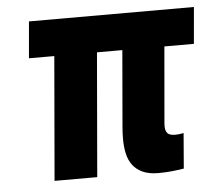

<svg xmlns="http://www.w3.org/2000/svg" viewBox="-43 -546 669 596"><g transform="rotate(-5 292.0 -248.0)"><path d="M104 0 137 -386H58L68 -500H582L572 -386H480L461 -167Q460 -158 459.5 -149.5Q459 -141 459 -139Q459 -125 465.5 -117.5Q472 -110 489 -110Q497 -110 504.5 -111Q512 -112 516 -113L507 -3Q496 -1 473.5 1.5Q451 4 428 4Q398 4 378.5 -5Q359 -14 347.5 -29.5Q336 -45 331.5 -66Q327 -87 327 -111Q327 -119 327.5 -131.5Q328 -144 329 -152L349 -386H270L237 0Z"/></g></svg>

Font: Share
Style: Bold Italic
Weight: 700
Designer: Ralph du Carrois
Version: Version 1.002